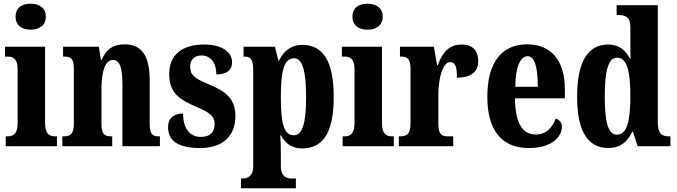

<svg xmlns="http://www.w3.org/2000/svg" viewBox="-20 -788 3647 1035"><path d="M145 -628C190 -628 227 -650 227 -698C227 -747 190 -768 145 -768C99 -768 64 -747 64 -698C64 -650 99 -628 145 -628ZM11 0H287V-53H278C245 -53 223 -67 223 -125V-536H7V-483H21C53 -483 75 -469 75 -415V-125C75 -68 54 -53 21 -53H11Z M316 0H585V-53H581C545 -53 527 -62 527 -119V-309C527 -390 542 -465 589 -465C629 -465 640 -414 640 -329V0H842V-53H838C802 -53 787 -62 787 -124V-355C787 -491 741 -549 653 -549C583 -549 550 -516 528 -465H524L513 -536H320V-483H324C360 -483 378 -474 378 -418V-122C378 -62 358 -53 320 -53H316Z M1060 10C1184 10 1249 -58 1249 -162C1249 -259 1192 -298 1104 -334C1027 -366 1005 -384 1005 -429C1005 -467 1030 -489 1066 -489C1112 -489 1146 -454 1146 -387C1204 -387 1231 -410 1231 -453C1231 -501 1187 -548 1079 -548C967 -548 892 -496 892 -389C892 -293 940 -253 1039 -212C1107 -183 1137 -163 1137 -120C1137 -80 1117 -50 1062 -50C1006 -50 967 -92 967 -176C923 -176 886 -156 886 -103C886 -36 929 10 1060 10Z M1279 227H1575V174H1547C1530 174 1494 166 1494 109V53C1494 10 1493 -27 1491 -58H1495C1519 -14 1553 12 1608 12C1722 12 1779 -73 1779 -266C1779 -460 1720 -546 1610 -546C1547 -546 1507 -510 1484 -461H1481L1462 -536H1293V-483H1297C1326 -483 1345 -474 1345 -412V109C1345 166 1308 174 1291 174H1279ZM1564 -59C1508 -59 1494 -127 1494 -267C1494 -396 1508 -474 1566 -474C1612 -474 1630 -399 1630 -266C1630 -128 1612 -59 1564 -59Z M1961 -628C2006 -628 2043 -650 2043 -698C2043 -747 2006 -768 1961 -768C1915 -768 1880 -747 1880 -698C1880 -650 1915 -628 1961 -628ZM1827 0H2103V-53H2094C2061 -53 2039 -67 2039 -125V-536H1823V-483H1837C1869 -483 1891 -469 1891 -415V-125C1891 -68 1870 -53 1837 -53H1827Z M2130 0H2423V-53H2395C2364 -53 2343 -61 2343 -120V-277C2343 -361 2365 -453 2406 -453C2437 -453 2443 -424 2443 -369C2513 -369 2558 -397 2558 -458C2558 -510 2532 -548 2469 -548C2404 -548 2367 -510 2340 -437H2336L2319 -536H2136V-483H2140C2175 -483 2193 -474 2193 -415V-125C2193 -62 2171 -53 2134 -53H2130Z M2831 10C2959 10 3009 -53 3009 -106C3009 -128 2994 -143 2976 -149C2957 -100 2925 -63 2869 -63C2796 -63 2758 -123 2756 -258H3025V-307C3025 -465 2948 -549 2822 -549C2685 -549 2607 -453 2607 -265C2607 -91 2680 10 2831 10ZM2879 -320H2758C2758 -427 2785 -485 2825 -485C2863 -485 2879 -423 2879 -320Z M3259 10C3323 10 3363 -23 3388 -78H3392L3417 0H3594V-53H3586C3546 -53 3526 -69 3526 -130V-760H3304V-707H3312C3348 -707 3378 -699 3378 -644V-583C3378 -545 3378 -503 3379 -473H3375C3352 -516 3319 -548 3258 -548C3152 -548 3091 -460 3091 -267C3091 -75 3152 10 3259 10ZM3305 -62C3258 -62 3240 -130 3240 -268C3240 -403 3258 -477 3306 -477C3361 -477 3378 -403 3378 -269C3378 -135 3360 -62 3305 -62Z"/></svg>

Font: Noto Serif Lao ExtraCondensed ExtraBold
Style: Regular
Weight: 800
Width: 2
Designer: Monotype Design Team
Foundry: Monotype Imaging Inc.
Version: Version 2.003